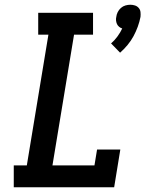

<svg xmlns="http://www.w3.org/2000/svg" viewBox="-20 -789 640 809"><path d="M486 -567 448 -606Q463 -619 475 -635.5Q487 -652 495 -669Q488 -671 482 -676Q476 -681 473 -687.5Q470 -694 469 -702Q468 -710 470 -718Q471 -728 476 -738Q481 -748 489.5 -755.5Q498 -763 508.5 -766Q519 -769 529 -769Q539 -769 548.5 -766Q558 -763 564.5 -755.5Q571 -748 572 -738Q573 -728 572 -718Q568 -697 560.5 -676.5Q553 -656 542.5 -636.5Q532 -617 517.5 -599.5Q503 -582 486 -567ZM38 0V-92H93L184 -643H141V-735H372V-643H292L201 -92H378L389 -159H487L461 0Z"/></svg>

Font: Iosevka Etoile Semibold
Style: Italic
Weight: 600
Italic angle: -9°
Designer: Belleve Invis
Foundry: Belleve Invis
Version: Version 22.1.2; ttfautohint (v1.8.4)